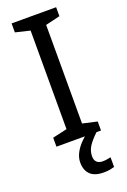

<svg xmlns="http://www.w3.org/2000/svg" viewBox="-175 -769 689 1045"><g transform="rotate(-20 169.5 -247.0)"><path d="M298 0H40V-52L124 -71V-642L40 -662V-714H298V-662L214 -642V-71L298 -52ZM204 116Q204 138 216 149.5Q228 161 249 161Q266 161 277.5 158.5Q289 156 297 155V211Q283 215 269 217.5Q255 220 235 220Q182 220 157 195Q132 170 132 126Q132 97 146.5 70Q161 43 182.5 21Q204 -1 224 -15L272 0Q238 32 221 58.5Q204 85 204 116Z"/></g></svg>

Font: Noto Sans New Tai Lue
Style: Regular
Weight: 400
Designer: Monotype Design Team
Foundry: Monotype Imaging Inc.
Version: Version 2.003